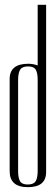

<svg xmlns="http://www.w3.org/2000/svg" viewBox="-20 -770 232 795"><path d="M20 -443Q20 -506 97 -506Q117 -506 136 -499V-750H171V-58Q171 5 95.5 5Q20 5 20 -61ZM136 -62V-439Q136 -468 128 -481.5Q120 -495 96 -495Q72 -495 63.5 -481.5Q55 -468 55 -439V-62Q55 -33 63 -19.5Q71 -6 95 -6Q119 -6 127.5 -19.5Q136 -33 136 -62Z"/></svg>

Font: Dorsa
Style: Regular
Weight: 400
Version: Version 1.002